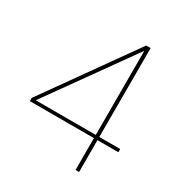

<svg xmlns="http://www.w3.org/2000/svg" viewBox="-165 -820 887 939"><g transform="rotate(30 278.5 -350.0)"><path d="M395 0V-180H33V-198L390 -700H415V-198H533V-180H415V0ZM56 -198H395V-673Z"/></g></svg>

Font: DM Sans 18pt Thin
Style: Regular
Weight: 250
Designer: Colophon Foundry, Jonny Pinhorn
Foundry: Colophon Foundry
Version: Version 4.004;gftools[0.9.30]